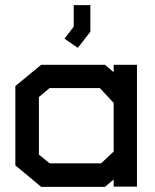

<svg xmlns="http://www.w3.org/2000/svg" viewBox="-20 -730 605 750"><path d="M424 -1V-29L390 0H141L40 -84V-394L141 -477H390L424 -448V-477H515V-1ZM424 -328 370 -386H174L132 -351V-126L174 -92H375L424 -138ZM232 -579 268 -626V-710H333V-606L284 -543Z"/></svg>

Font: Turret Road
Style: Bold
Weight: 700
Designer: Noponies
Foundry: Noponies
Version: Version 1.001; ttfautohint (v1.8)